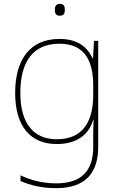

<svg xmlns="http://www.w3.org/2000/svg" viewBox="-20 -741 623 1001"><path d="M291 -721C271 -721 266 -706 266 -690C266 -673 271 -659 291 -659C315 -659 318 -673 318 -690C318 -706 315 -721 291 -721ZM290 -538C136 -538 59 -430 59 -256C59 -81 140 10 276 10C375 10 442 -34 466 -117H468C466 -78 466 -56 466 -17V25C466 140 414 215 273 215C198 215 135 196 87 173V203C135 223 192 240 273 240C433 240 492 152 492 25V-528H470L465 -437H463C435 -495 387 -538 290 -538ZM290 -513C425 -513 466 -419 466 -294V-246C466 -136 432 -15 276 -15C154 -15 86 -99 86 -256C86 -417 150 -513 290 -513Z"/></svg>

Font: Noto Sans Sinhala Thin
Style: Regular
Weight: 100
Designer: Jelle Bosma - Monotype Design Team
Foundry: Monotype Imaging Inc.
Version: Version 2.006